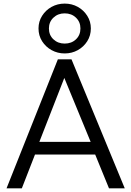

<svg xmlns="http://www.w3.org/2000/svg" viewBox="-20 -1022 712 1042"><path d="M15.5 0 294 -700H368L657 0H571.5L496.5 -183.5H170L98.5 0ZM193.5 -252H472L329 -599ZM331 -732Q292.5 -732 260.2 -749.8Q228 -767.5 208.5 -798.2Q189 -829 189 -867.5Q189 -905.5 208.5 -936.2Q228 -967 260.2 -984.8Q292.5 -1002.5 331 -1002.5Q370 -1002.5 402 -984.8Q434 -967 453.5 -936.2Q473 -905.5 473 -867.5Q473 -829 453.5 -798.2Q434 -767.5 402 -749.8Q370 -732 331 -732ZM331 -785.5Q368 -785.5 392.2 -808.5Q416.5 -831.5 416.5 -867.5Q416.5 -903 392.2 -926.2Q368 -949.5 331 -949.5Q294.5 -949.5 270 -926.2Q245.5 -903 245.5 -867.5Q245.5 -831.5 270 -808.5Q294.5 -785.5 331 -785.5Z"/></svg>

Font: Geologica Thin Roman ExtraLight
Style: Regular
Weight: 250
Version: Version 1.010;gftools[0.9.28]